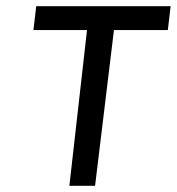

<svg xmlns="http://www.w3.org/2000/svg" viewBox="-20 -600 571 620"><path d="M88 -503H261L204 0H287L348 -503H522L531 -580H97Z"/></svg>

Font: Charger
Style: BdIt
Weight: 400
Designer: Jasper
Foundry: Cannot Into Space Fonts
Version: Version 0.98